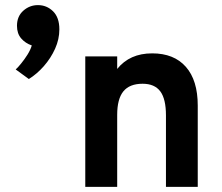

<svg xmlns="http://www.w3.org/2000/svg" viewBox="-20 -732 868 752"><path d="M93 -422.5 41.5 -460Q50.5 -468 63.2 -483.8Q76 -499.5 87.8 -518.2Q99.5 -537 104.5 -554Q79.5 -562.5 63 -581.5Q46.5 -600.5 46.5 -631Q46.5 -668 71.2 -690Q96 -712 128.5 -712Q163 -712 187.8 -687.8Q212.5 -663.5 212.5 -617Q212.5 -578.5 195.8 -541.2Q179 -504 151.8 -473Q124.5 -442 93 -422.5ZM314 0V-511H439V-462Q463.5 -492.5 497.8 -507.8Q532 -523 576 -523Q661.5 -523 708 -470.2Q754.5 -417.5 754.5 -318.5V0H630V-280Q630 -344.5 607.8 -374.2Q585.5 -404 538.5 -404Q487.5 -404 463.2 -374.2Q439 -344.5 439 -282V0Z"/></svg>

Font: Undotted
Style: Bold
Weight: 700
Designer: Delve Withrington, Dave Bailey, Thomas Jockin
Foundry: Delve Fonts LLC
Version: Version 4.000